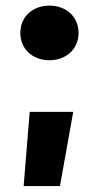

<svg xmlns="http://www.w3.org/2000/svg" viewBox="-20 -540 342 666"><path d="M62 105.5H188L234 -152H83ZM151.5 -331C209 -331 252.5 -369.5 252.5 -425.5C252.5 -482.5 209 -520.5 151.5 -520.5C93.5 -520.5 50.5 -482.5 50.5 -425.5C50.5 -369.5 93.5 -331 151.5 -331Z"/></svg>

Font: MCL Standard Bold
Style: Regular
Weight: 700
Designer: Květoslav Bartoš
Foundry: Florian Karsten
Version: Version 1.001;Glyphs 3.2.3 (3260)